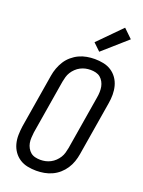

<svg xmlns="http://www.w3.org/2000/svg" viewBox="-180 -1063 860 1153"><g transform="rotate(20 250.0 -487.0)"><path d="M203 8Q175 8 147.5 2.5Q120 -3 97.5 -17.5Q75 -32 59.5 -54Q44 -76 37 -102.5Q30 -129 30.5 -157.5Q31 -186 35 -214L92 -559Q96 -584 105 -608.5Q114 -633 128 -655Q142 -677 162.5 -694.5Q183 -712 206.5 -723Q230 -734 255.5 -738.5Q281 -743 306 -743Q334 -743 361.5 -737.5Q389 -732 411.5 -717.5Q434 -703 449.5 -681Q465 -659 472 -632.5Q479 -606 479 -577.5Q479 -549 474 -521L417 -176Q413 -151 404.5 -126.5Q396 -102 381.5 -80Q367 -58 347 -40.5Q327 -23 303 -12Q279 -1 253.5 3.5Q228 8 203 8ZM204 -62Q221 -62 237 -65.5Q253 -69 268.5 -77Q284 -85 297 -97.5Q310 -110 319 -124.5Q328 -139 332.5 -155Q337 -171 340 -187L397 -532Q400 -549 400.5 -566.5Q401 -584 398 -600Q395 -616 387 -630.5Q379 -645 367 -655Q355 -665 338.5 -669Q322 -673 305 -673Q288 -673 272 -669.5Q256 -666 240.5 -658Q225 -650 212 -637.5Q199 -625 190 -610.5Q181 -596 176.5 -580Q172 -564 169 -548L112 -203Q110 -186 109 -168.5Q108 -151 111 -135Q114 -119 122 -104.5Q130 -90 142 -80Q154 -70 170.5 -66Q187 -62 204 -62ZM315 -793 269 -837 412 -982 468 -928Z"/></g></svg>

Font: Iosevka Algr
Style: Italic
Weight: 400
Italic angle: -9°
Monospace: yes
Designer: Belleve Invis
Foundry: Belleve Invis
Version: Version 26.0.2; ttfautohint (v1.8.3)